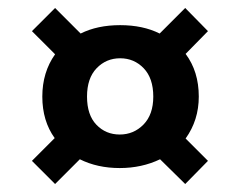

<svg xmlns="http://www.w3.org/2000/svg" viewBox="-20 -619 601 481"><path d="M478 -377Q478 -318 445 -272L501 -216L444 -158L381 -220Q335 -198 280 -198Q224 -198 180 -220L118 -158L60 -216L117 -273Q86 -316 86 -377Q86 -438 118 -483L60 -541L118 -599L182 -535Q224 -556 281 -556Q338 -556 380 -535L444 -599L501 -541L445 -484Q478 -440 478 -377ZM280 -282Q315 -282 339.5 -307Q364 -332 364 -377Q364 -423 340 -448Q316 -473 281 -473Q246 -473 222 -448Q198 -423 198 -377Q198 -331 221.5 -306.5Q245 -282 280 -282Z"/></svg>

Font: MSTAGE SemiBold
Style: Regular
Weight: 600
Designer: Ninad Kale (Devanagari), Jonny Pinhorn (Latin)
Foundry: Indian Type Foundry
Version: 4.004